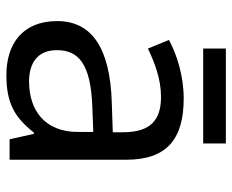

<svg xmlns="http://www.w3.org/2000/svg" viewBox="-83 -634 727 601"><g transform="rotate(90 280.5 -333.5)"><path d="M429 -677H132V-606H429ZM288 -545C218 -545 152 -524 105 -499L132 -433C176 -454 227 -474 283 -474C353 -474 394 -444 394 -355V-323L303 -320C128 -315 46 -256 46 -149C46 -40 118 10 215 10C305 10 348 -17 395 -76H399L416 0H480V-365C480 -490 418 -545 288 -545ZM314 -259 393 -262V-214C393 -110 325 -61 235 -61C177 -61 137 -88 137 -148C137 -216 180 -254 314 -259Z"/></g></svg>

Font: Noto Sans Cypriot
Style: Regular
Weight: 400
Designer: Monotype Design Team
Foundry: Monotype Imaging Inc.
Version: Version 2.002